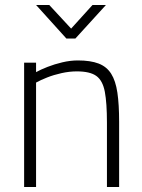

<svg xmlns="http://www.w3.org/2000/svg" viewBox="-20 -752 570 772"><path d="M77 0V-500H125V-462Q143 -472 171 -483Q199 -494 231 -501.5Q263 -509 293 -509Q344 -509 376.5 -496.5Q409 -484 427 -455.5Q445 -427 452 -379.5Q459 -332 459 -262V0H410V-259Q410 -338 401.5 -383Q393 -428 367.5 -446.5Q342 -465 289 -465Q259 -465 227.5 -458Q196 -451 169.5 -440.5Q143 -430 125 -420V0ZM247 -597 125 -732H178L266 -637L352 -732H406L283 -597Z"/></svg>

Font: Cairo Play Light
Style: Regular
Weight: 300
Version: Version 3.119